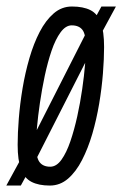

<svg xmlns="http://www.w3.org/2000/svg" viewBox="-43 -566 380 596"><path d="M271.8 -545.8H316.8L253 -428L251 -429.3L60 -53.7L56.8 -54.3L21.6 10H-23.4L40.8 -107.5L42.8 -106.3L233.5 -481.9L236.7 -481.3ZM111.7 10Q77.1 10 54.9 -1.4Q32.7 -12.8 22.2 -40.6Q11.8 -68.4 11.8 -116.5Q11.8 -152.9 15.4 -198.3Q19 -243.6 27.1 -292.1Q35.2 -340.5 48.4 -385.8Q61.6 -431.1 80.2 -467Q98.9 -503 123.7 -524.4Q148.5 -545.8 180.2 -545.8Q215.4 -545.8 237.6 -534.6Q259.8 -523.4 269.9 -496Q280.1 -468.7 280.1 -420Q280.1 -383.5 276.5 -337.9Q272.9 -292.2 264.8 -243.8Q256.6 -195.3 243.5 -150.3Q230.3 -105.4 211.6 -69.1Q193 -32.8 168.2 -11.4Q143.4 10 111.7 10ZM112.9 -48.5Q132.2 -48.5 147.8 -70.2Q163.4 -92 175.5 -127.5Q187.6 -163 196.9 -205.3Q206.2 -247.6 212.2 -289.6Q218.3 -331.6 221 -365.9Q223.7 -400.2 223.7 -418.9Q223.7 -459.4 212.9 -473.3Q202.1 -487.3 179.6 -487.3Q160.9 -487.3 145 -465.6Q129.1 -443.9 117 -408.3Q104.9 -372.8 95.9 -330.5Q87 -288.2 80.9 -246.5Q74.8 -204.8 71.8 -170.7Q68.8 -136.6 68.8 -117.6Q68.8 -77.4 79.6 -63Q90.4 -48.5 112.9 -48.5Z"/></svg>

Font: Georama
Style: Italic
Weight: 400
Width: 2
Italic angle: -9°
Designer: Jean-Baptiste Levee
Foundry: Production Type
Version: Version 1.000